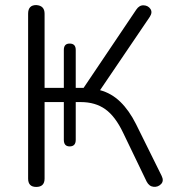

<svg xmlns="http://www.w3.org/2000/svg" viewBox="-20 -732 689 758"><path d="M123 6Q91 6 91 -27V-678Q91 -712 123 -712Q156 -710 156 -678V-385H232V-535Q232 -560 255 -560Q279 -560 279 -535V-385H310L518 -694Q530 -712 547.5 -711Q565 -710 574 -696.5Q583 -683 571 -665L375 -376Q420 -364 455 -330Q490 -296 517 -242L618 -38Q628 -18 616 -5.5Q604 7 586.5 5.5Q569 4 559 -15L466 -208Q435 -273 395.5 -301Q356 -329 299 -329H279V-180Q279 -154 255 -154Q232 -154 232 -180V-329H156V-27Q156 6 123 6Z"/></svg>

Font: Chiron GoRound TC L
Style: Regular
Weight: 300
Designer: Ryoko NISHIZUKA 西塚涼子 (kana, bopomofo & ideographs); Paul D. Hunt (Latin, Greek & Cyrillic); Sandoll Communications 산돌커뮤니
Foundry: Adobe
Version: Version 1.000;hotconv 1.1.1;makeotfexe 2.6.0